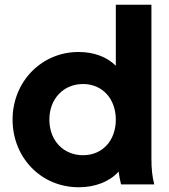

<svg xmlns="http://www.w3.org/2000/svg" viewBox="-20 -777 713 809"><path d="M312 12C380 12 441 -11 480 -54C482 -37 485 -20 490 0H630C621 -35 618 -65 618 -113V-757H468V-500C431 -537 376 -558 311 -558C155 -558 33 -433 33 -273C33 -114 152 12 312 12ZM188 -273C188 -360 247 -423 330 -423C411 -423 468 -361 468 -273C468 -184 411 -123 330 -123C247 -123 188 -185 188 -273Z"/></svg>

Font: Mluvka ExtraBold
Style: Regular
Weight: 800
Designer: Modified by Jiří Krblich, Original typeface by Gumpita Rahayu
Foundry: Gumpita Rahayu & Jiří Krblich
Version: Version 2.000;Glyphs 3.1.1 (3134)